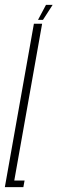

<svg xmlns="http://www.w3.org/2000/svg" viewBox="-55 -773 238 793"><path d="M-35 0H41.5L46.5 -27.5H4L119 -675H85ZM102 -691H122.5L162.5 -753H135Z"/></svg>

Font: Anybody UltraCondensed ExtraLight
Style: Italic
Weight: 250
Width: 1
Italic angle: -10°
Version: Version 1.113;gftools[0.9.25]